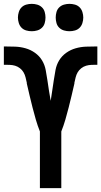

<svg xmlns="http://www.w3.org/2000/svg" viewBox="-25 -976 525 996"><path d="M182 0V-294Q170 -324 161 -355Q152 -386 144 -417.5Q136 -449 128.5 -480.5Q121 -512 114 -543V-547Q111 -561 107.5 -575Q104 -589 97 -601Q90 -613 78.5 -622Q67 -631 53.5 -635Q40 -639 25.5 -639.5Q11 -640 -3 -640H-5V-735H0Q27 -735 54 -734Q81 -733 107.5 -725.5Q134 -718 156.5 -702Q179 -686 193 -663Q207 -640 212 -613Q217 -586 221 -559.5Q225 -533 229 -506Q233 -479 238 -453Q242 -479 246 -506Q250 -533 254 -559.5Q258 -586 263 -613Q268 -640 282 -663Q296 -686 318.5 -702Q341 -718 367.5 -725.5Q394 -733 421 -734Q448 -735 475 -735H480V-640H478Q464 -640 449.5 -639.5Q435 -639 421.5 -635Q408 -631 396.5 -622Q385 -613 378 -601Q371 -589 367.5 -575Q364 -561 361 -547V-543Q354 -512 346.5 -480.5Q339 -449 331 -417.5Q323 -386 314 -355Q305 -324 293 -294V0ZM335 -814Q321 -814 307 -818Q293 -822 282.5 -832Q272 -842 268 -856.5Q264 -871 264 -885Q264 -899 268 -913.5Q272 -928 282.5 -938Q293 -948 307 -952Q321 -956 335 -956Q350 -956 364 -952Q378 -948 388 -938Q398 -928 402.5 -913.5Q407 -899 407 -885Q407 -871 402.5 -856.5Q398 -842 388 -832Q378 -822 364 -818Q350 -814 335 -814ZM140 -814Q125 -814 111 -818Q97 -822 87 -832Q77 -842 72.5 -856.5Q68 -871 68 -885Q68 -899 72.5 -913.5Q77 -928 87 -938Q97 -948 111 -952Q125 -956 140 -956Q154 -956 168 -952Q182 -948 192.5 -938Q203 -928 207 -913.5Q211 -899 211 -885Q211 -871 207 -856.5Q203 -842 192.5 -832Q182 -822 168 -818Q154 -814 140 -814Z"/></svg>

Font: Iosevka QP
Style: Bold
Weight: 700
Designer: Belleve Invis
Foundry: Belleve Invis
Version: Version 20.0.0; ttfautohint (v1.8.4)